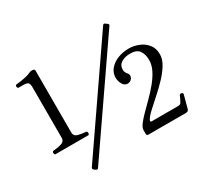

<svg xmlns="http://www.w3.org/2000/svg" viewBox="-159 -990 1319 1244"><g transform="rotate(-30 500.0 -368.0)"><path d="M50 -191Q44 -196 43.5 -204.5Q43 -213 50 -217Q89 -220 114.5 -228.5Q140 -237 140 -262V-644Q140 -662 133 -673Q126 -684 94 -684H58Q51 -689 51 -697.5Q51 -706 58 -709Q73 -710 93.5 -713Q114 -716 135 -721Q156 -726 169 -733Q179 -738 193 -738Q200 -738 205.5 -735Q211 -732 211 -727V-262Q211 -235 236.5 -227.5Q262 -220 300 -217Q305 -213 305.5 -204.5Q306 -196 300 -191ZM246 24Q239 34 229 27L216 18Q212 15 211 10Q210 5 213 1L737 -760Q744 -771 754 -763L768 -753Q778 -745 770 -736ZM637 0Q633 0 628.5 -2.5Q624 -5 624 -12V-41Q624 -59 642.5 -83.5Q661 -108 690.5 -137.5Q720 -167 753.5 -200.5Q787 -234 816.5 -270Q846 -306 864.5 -343Q883 -380 883 -417Q883 -459 864 -486.5Q845 -514 796 -514Q757 -514 730 -497.5Q703 -481 703 -446Q703 -436 707 -427.5Q711 -419 718 -411Q726 -402 726 -391Q726 -375 714.5 -364Q703 -353 686 -353Q663 -353 650 -376.5Q637 -400 637 -425Q637 -461 660 -488.5Q683 -516 721 -531.5Q759 -547 805 -547Q841 -547 877 -533Q913 -519 937.5 -489.5Q962 -460 962 -414Q962 -377 938 -338Q914 -299 878 -261.5Q842 -224 803.5 -190Q765 -156 734.5 -127.5Q704 -99 693 -79Q688 -69 691.5 -66.5Q695 -64 700 -64H894Q914 -64 920 -76Q923 -82 931.5 -98.5Q940 -115 941 -120Q946 -128 957 -125Q968 -122 966 -112L940 -15Q936 0 917 0Z"/></g></svg>

Font: TsukuhouMincho
Style: Regular
Weight: 400
Designer: Iose
Foundry: Typographish
Version: Version 1.001; ttfautohint (v1.8.3)